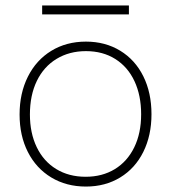

<svg xmlns="http://www.w3.org/2000/svg" viewBox="-20 -678 629 706"><path d="M52 -257Q52 -335 82.5 -396Q113 -457 168.5 -491Q224 -525 296 -525Q367 -525 422 -491.5Q477 -458 507 -397.5Q537 -337 537 -258Q537 -180 507 -119.5Q477 -59 422 -25.5Q367 8 296 8Q224 8 168.5 -25.5Q113 -59 82.5 -119Q52 -179 52 -257ZM499 -258Q499 -327 474.5 -379.5Q450 -432 404 -461Q358 -490 296 -490Q235 -490 188 -461.5Q141 -433 115.5 -380.5Q90 -328 90 -257Q90 -189 115 -137Q140 -85 186.5 -56.5Q233 -28 295 -28Q356 -28 402 -56Q448 -84 473.5 -136Q499 -188 499 -258ZM135 -658H454V-625H135Z"/></svg>

Font: Mona Sans VF XLt
Style: Regular
Weight: 200
Designer: Deni Anggara
Foundry: GitHub
Version: Version 2.000;Glyphs 3.2.3 (3260)